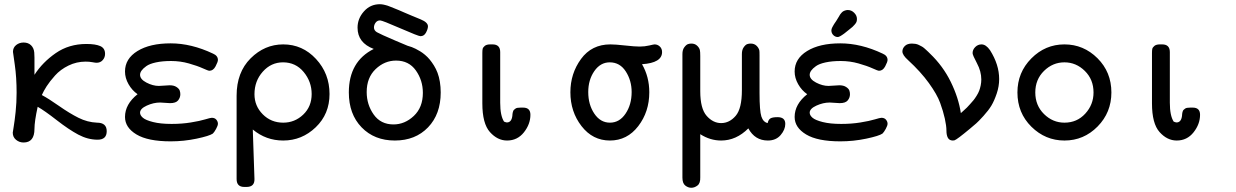

<svg xmlns="http://www.w3.org/2000/svg" viewBox="-20 -657 5814 903"><path d="M40 -33.2Q40 -35.2 44.4 -61Q48.8 -86.9 53.5 -130.9Q58.1 -174.8 58.1 -221.2Q58.1 -293 49.6 -352.1Q41 -411.1 41 -413.1Q41 -433.1 55.9 -445.1Q70.8 -457 90.8 -457Q112.8 -457 126 -444.1Q139.2 -431.2 141.1 -410.2Q142.1 -402.3 142.1 -386.2V-305.2Q180.2 -364.3 242.2 -407.2Q304.2 -450.2 386.2 -450.2Q429.2 -450.2 451.7 -440.2Q474.1 -430.2 474.1 -403.8Q474.1 -386.7 463.1 -374.3Q452.1 -361.8 434.1 -361.8Q428.2 -361.8 414.1 -364.5Q399.9 -367.2 382.8 -367.2Q339.8 -367.2 302 -348.6Q264.2 -330.1 239 -302Q213.9 -273.9 199.5 -251.5Q185.1 -229 176.8 -210Q207.5 -193.8 257.3 -158.9Q307.1 -124 349.1 -103Q391.1 -82 436 -80.1Q481.9 -80.1 481.9 -40Q481.9 0 439 0Q393.1 0 348.1 -23.9Q303.2 -47.9 246.6 -92Q189.9 -136.2 157.2 -154.8Q142.1 -85.9 142.1 -50.8Q142.1 13.2 90.8 13.2Q70.8 13.2 55.4 0.5Q40 -12.2 40 -33.2Z M567.9 -106.9Q567.9 -167 627 -213.9Q601.1 -231.9 584.5 -261Q567.9 -290 567.9 -320.8Q567.9 -380.9 626.5 -417Q685.1 -453.1 782.7 -453.1Q879.9 -453.1 981.9 -404.8Q1004.9 -395 1004.9 -375Q1004.9 -366.2 993.9 -345.2Q982.9 -324.2 964.8 -324.2Q959 -324.2 933.8 -335.7Q908.7 -347.2 868.4 -358.6Q828.1 -370.1 784.7 -370.1Q743.7 -370.1 713.4 -363.5Q683.1 -356.9 668 -345.9Q652.8 -335 645.8 -325Q638.7 -314.9 638.7 -305.2Q638.7 -284.2 668.7 -268.6Q698.7 -252.9 727.1 -252.9Q735.8 -252.9 752.9 -254.4Q770 -255.9 777.8 -255.9Q797.9 -255.9 809.8 -248Q821.8 -240.2 825 -231.7Q828.1 -223.1 828.1 -213.9Q828.1 -197.8 817.6 -184.8Q807.1 -171.9 779.8 -171.9Q772.9 -171.9 757.3 -173.3Q741.7 -174.8 732.9 -174.8Q702.1 -174.8 670.4 -160.4Q638.7 -146 638.7 -127Q638.7 -114.7 651.9 -103.3Q665 -91.8 700 -83Q734.9 -74.2 786.1 -74.2H788.1Q835.9 -74.2 877.9 -81.1Q919.9 -87.9 944.8 -95.5Q969.7 -103 976.1 -103Q990.2 -103 997.6 -94Q1004.9 -85 1004.9 -75.2Q1004.9 -66.4 996.3 -50.8Q987.8 -35.2 981 -28.8Q964.8 -17.6 904.8 -4.9Q844.7 7.8 782.7 7.8Q675.8 7.8 621.8 -24.7Q567.9 -57.1 567.9 -106.9Z M1092.8 185.1V-207Q1092.8 -316.9 1158.7 -382.6Q1224.6 -448.2 1312 -448.2Q1402.8 -448.2 1466.3 -379.6Q1529.8 -311 1529.8 -214.8Q1529.8 -120.6 1464.8 -58.3Q1399.9 3.9 1312 3.9Q1231 3.9 1168.9 -47.9L1176.8 185.1Q1177.7 222.2 1139.6 222.2H1128.9Q1092.8 222.2 1092.8 185.1ZM1176.8 -213.9Q1176.8 -158.7 1215.8 -119.4Q1254.9 -80.1 1312 -80.1Q1366.2 -80.1 1406 -117.9Q1445.8 -155.8 1445.8 -214.8Q1445.8 -272.9 1408.2 -318.4Q1370.6 -363.8 1311 -363.8Q1254.9 -363.8 1215.8 -319.8Q1176.8 -275.9 1176.8 -213.9Z M1620.6 -222.2Q1620.6 -368.2 1737.8 -426.8Q1661.6 -455.6 1661.6 -526.9Q1661.6 -569.8 1691.7 -603.5Q1721.7 -637.2 1766.6 -637.2Q1770.5 -637.2 1774.7 -636.7Q1778.8 -636.2 1782.7 -635.5Q1786.6 -634.8 1792.2 -633.3Q1797.9 -631.8 1802.7 -630.4Q1807.6 -628.9 1816.7 -625Q1825.7 -621.1 1833.7 -618.2Q1841.8 -615.2 1856.2 -609.1Q1870.6 -603 1883.1 -597.4Q1895.5 -591.8 1917 -583Q1938.5 -574.2 1958.5 -565.9Q1992.7 -551.8 1992.7 -533.2Q1992.7 -521 1983.6 -503.9Q1974.6 -486.8 1957.5 -486.8Q1947.8 -486.8 1862.8 -523.9Q1777.8 -561 1767.6 -561Q1754.4 -561 1746.6 -550.5Q1738.8 -540 1738.8 -527.8Q1738.8 -513.7 1752.7 -505.4Q1766.6 -497.1 1839.8 -465.8Q1875 -450.7 1896.5 -441.9L1902.8 -439.9Q1909.7 -438 1916.7 -435.5Q1923.8 -433.1 1934.8 -427.5Q1945.8 -421.9 1956.3 -415.5Q1966.8 -409.2 1978.8 -399.2Q1990.7 -389.2 2000.7 -377.2Q2010.7 -365.2 2020.8 -349.1Q2030.8 -333 2037.8 -314.5Q2044.9 -295.9 2048.8 -272Q2052.7 -248 2052.7 -222.2Q2052.7 -120.1 1993.2 -58.1Q1933.6 3.9 1836.9 3.9Q1740.7 3.9 1680.7 -58.1Q1620.6 -120.1 1620.6 -222.2ZM1704.6 -224.1Q1704.6 -165 1737.5 -118.4Q1770.5 -71.8 1830.6 -71.8Q1883.8 -71.8 1926.3 -111.8Q1968.8 -151.9 1968.8 -220.2Q1968.8 -279.3 1935.8 -325.7Q1902.8 -372.1 1842.8 -372.1Q1788.6 -372.1 1746.6 -332Q1704.6 -292 1704.6 -224.1Z M2248.5 -170.9V-407.2Q2248.5 -420.4 2250 -427.2Q2251.5 -434.1 2260 -441.2Q2268.6 -448.2 2285.6 -448.2H2296.4Q2332.5 -448.2 2332.5 -412.1V-173.8Q2332.5 -112.8 2350.6 -85Q2360.4 -81.1 2363.8 -81.1Q2385.7 -81.1 2389.6 -111.8Q2389.6 -112.8 2390.1 -118.4Q2390.6 -124 2391.1 -126Q2391.6 -127.9 2393.1 -133.1Q2394.5 -138.2 2397.5 -140.6Q2400.4 -143.1 2404.1 -146Q2407.7 -148.9 2414.1 -149.9Q2420.4 -150.9 2428.7 -150.9H2440.4Q2474.6 -150.9 2474.6 -117.2Q2474.6 -73.2 2444.1 -34.7Q2413.6 3.9 2364.7 3.9Q2319.8 3.9 2284.2 -35.9Q2248.5 -75.7 2248.5 -170.9Z M2662.6 -223.1Q2662.6 -311 2712.6 -379.6Q2762.7 -448.2 2850.6 -448.2Q2874.5 -448.2 2919.9 -443.1Q2965.3 -438 2988.3 -438Q3012.2 -438 3033.4 -443.1Q3054.7 -448.2 3058.6 -448.2Q3072.8 -448.2 3083.3 -438.2Q3093.8 -428.2 3093.8 -412.1Q3093.8 -361.3 2999.5 -355Q3033.7 -295.9 3033.7 -223.1Q3033.7 -131.3 2981.7 -63.7Q2929.7 3.9 2848.6 3.9Q2767.6 3.9 2715.1 -63.7Q2662.6 -131.3 2662.6 -223.1ZM2746.6 -224.1Q2746.6 -165 2775.1 -122.6Q2803.7 -80.1 2848.6 -80.1Q2893.6 -80.1 2922.1 -122.6Q2950.7 -165 2950.7 -224.1Q2950.7 -278.3 2923.1 -321Q2895.5 -363.8 2847.7 -363.8Q2803.7 -363.8 2775.1 -322.5Q2746.6 -281.2 2746.6 -224.1Z M3189.5 178.2V-402.8Q3189.5 -422.9 3198.5 -434.8Q3207.5 -446.8 3215.6 -449.5Q3223.6 -452.1 3231.4 -452.1Q3247.6 -452.1 3258.1 -442.6Q3268.6 -433.1 3271.5 -421.9Q3273.4 -413.1 3273.4 -394V-228Q3273.4 -146 3303.5 -112.1Q3333.5 -78.1 3371.6 -78.1Q3410.6 -78.1 3439.9 -112.1Q3469.2 -146 3469.2 -232.9V-402.8Q3469.2 -422.9 3477.8 -434.8Q3486.3 -446.8 3494.4 -449.5Q3502.4 -452.1 3510.3 -452.1Q3527.3 -452.1 3537.8 -442.1Q3548.3 -432.1 3551.3 -419.9Q3552.2 -416 3552.2 -395V-219.2Q3552.2 -135.3 3560.8 -109.1Q3569.3 -83 3590.3 -78.1Q3594.2 -95.2 3604.2 -100.6Q3614.3 -106 3637.2 -106Q3673.3 -106 3673.3 -74.2Q3673.3 -47.4 3651.4 -21.7Q3629.4 3.9 3591.3 3.9Q3530.3 3.9 3499.5 -53.2Q3442.4 3.9 3371.6 3.9Q3319.8 3.9 3273.4 -25.9V176.8Q3274.4 204.6 3260.5 215.3Q3246.6 226.1 3231.4 226.1Q3216.3 226.1 3202.9 215.6Q3189.5 205.1 3189.5 178.2Z M3717.3 -106.9Q3717.3 -167 3776.4 -213.9Q3750.5 -231.9 3733.9 -261Q3717.3 -290 3717.3 -320.8Q3717.3 -380.9 3775.9 -417Q3834.5 -453.1 3932.1 -453.1Q4029.3 -453.1 4131.3 -404.8Q4154.3 -395 4154.3 -375Q4154.3 -366.2 4143.3 -345.2Q4132.3 -324.2 4114.3 -324.2Q4108.4 -324.2 4083.3 -335.7Q4058.1 -347.2 4017.8 -358.6Q3977.5 -370.1 3934.1 -370.1Q3893.1 -370.1 3862.8 -363.5Q3832.5 -356.9 3817.4 -345.9Q3802.2 -335 3795.2 -325Q3788.1 -314.9 3788.1 -305.2Q3788.1 -284.2 3818.1 -268.6Q3848.1 -252.9 3876.5 -252.9Q3885.3 -252.9 3902.3 -254.4Q3919.4 -255.9 3927.2 -255.9Q3947.3 -255.9 3959.2 -248Q3971.2 -240.2 3974.4 -231.7Q3977.5 -223.1 3977.5 -213.9Q3977.5 -197.8 3967 -184.8Q3956.5 -171.9 3929.2 -171.9Q3922.4 -171.9 3906.7 -173.3Q3891.1 -174.8 3882.3 -174.8Q3851.6 -174.8 3819.8 -160.4Q3788.1 -146 3788.1 -127Q3788.1 -114.7 3801.3 -103.3Q3814.5 -91.8 3849.4 -83Q3884.3 -74.2 3935.5 -74.2H3937.5Q3985.4 -74.2 4027.3 -81.1Q4069.3 -87.9 4094.2 -95.5Q4119.1 -103 4125.5 -103Q4139.6 -103 4147 -94Q4154.3 -85 4154.3 -75.2Q4154.3 -66.4 4145.8 -50.8Q4137.2 -35.2 4130.4 -28.8Q4114.3 -17.6 4054.2 -4.9Q3994.1 7.8 3932.1 7.8Q3825.2 7.8 3771.2 -24.7Q3717.3 -57.1 3717.3 -106.9ZM3890.1 -514.2Q3890.1 -517.1 3891.1 -520.5Q3892.1 -523.9 3893.3 -526.4Q3894.5 -528.8 3897.5 -534.4Q3900.4 -540 3903.3 -544.4Q3906.2 -548.8 3912.8 -558.3Q3919.4 -567.9 3924.3 -577.1L3927.2 -582Q3930.2 -586.9 3931.6 -589.4Q3933.1 -591.8 3937.3 -596.4Q3941.4 -601.1 3945.3 -603.5Q3949.2 -606 3955.3 -607.9Q3961.4 -609.9 3967.3 -609.9Q3984.4 -609.9 3997.3 -596.9Q4010.3 -584 4010.3 -567.9Q4010.3 -560.1 4008.3 -554.4Q4006.3 -548.8 3999.8 -541.5Q3993.2 -534.2 3989.3 -530.5Q3985.4 -526.9 3971.4 -515.9Q3957.5 -504.9 3950.2 -499Q3928.2 -482.9 3920.4 -482.9Q3908.2 -482.9 3899.2 -491.9Q3890.1 -501 3890.1 -514.2Z M4224.1 -415Q4224.1 -429.2 4235.6 -440.7Q4247.1 -452.1 4269 -452.1Q4276.9 -452.1 4285.6 -450.7Q4294.4 -449.2 4301.3 -445.6Q4308.1 -441.9 4314.2 -439Q4320.3 -436 4326.7 -430.4Q4333 -424.8 4336.2 -421.9Q4339.4 -418.9 4345.7 -413.1Q4352.1 -407.2 4353 -405.8Q4415 -346.7 4451.7 -271.7Q4488.3 -196.8 4499 -125Q4500 -126 4511.7 -136.5Q4523.4 -147 4527.3 -150.9Q4531.2 -154.8 4542.2 -167Q4553.2 -179.2 4558.8 -186Q4564.5 -192.9 4572.8 -206.1Q4581.1 -219.2 4585.2 -230.2Q4589.4 -241.2 4592.3 -255.1Q4595.2 -269 4595.2 -283.2Q4595.2 -321.3 4574.7 -359.6Q4554.2 -397.9 4554.2 -407.2Q4554.2 -423.3 4566.7 -435.8Q4579.1 -448.2 4596.2 -448.2Q4617.2 -448.2 4636.2 -420.9Q4679.2 -353 4679.2 -285.2Q4679.2 -251 4667.7 -217Q4656.2 -183.1 4642.8 -160.6Q4629.4 -138.2 4605.7 -112.1Q4582 -85.9 4571.5 -76.9Q4561 -67.9 4542 -51.8Q4481 -1 4469.2 2.9Q4465.3 3.9 4461.4 3.9Q4445.3 3.9 4438.2 -8.5Q4431.2 -21 4431.2 -43Q4431.2 -64.9 4423.6 -99.4Q4416 -133.8 4401.6 -173.3Q4387.2 -212.9 4348.6 -266.4Q4310.1 -319.8 4251 -374Q4224.1 -397.9 4224.1 -415Z M4765.1 -222.2Q4765.1 -316.4 4830.6 -382.3Q4896 -448.2 4986.1 -448.2Q5076.2 -448.2 5141.6 -383.1Q5207 -317.9 5207 -222.2Q5207 -127.9 5142.1 -62Q5077.1 3.9 4986.3 3.9Q4896.5 3.9 4830.8 -61Q4765.1 -126 4765.1 -222.2ZM4986.3 -80.1Q5045.4 -80.1 5084.2 -122.6Q5123 -165 5123 -222.2Q5123 -283.2 5082 -323.5Q5041 -363.8 4986.1 -363.8Q4931.2 -363.8 4890.1 -323.5Q4849.1 -283.2 4849.1 -222.2Q4849.1 -161.1 4890.1 -120.6Q4931.2 -80.1 4986.3 -80.1Z M5397.9 -170.9V-407.2Q5397.9 -420.4 5399.4 -427.2Q5400.9 -434.1 5409.4 -441.2Q5418 -448.2 5435.1 -448.2H5445.8Q5481.9 -448.2 5481.9 -412.1V-173.8Q5481.9 -112.8 5500 -85Q5509.8 -81.1 5513.2 -81.1Q5535.2 -81.1 5539.1 -111.8Q5539.1 -112.8 5539.6 -118.4Q5540 -124 5540.5 -126Q5541 -127.9 5542.5 -133.1Q5543.9 -138.2 5546.9 -140.6Q5549.8 -143.1 5553.5 -146Q5557.1 -148.9 5563.5 -149.9Q5569.8 -150.9 5578.1 -150.9H5589.8Q5624 -150.9 5624 -117.2Q5624 -73.2 5593.5 -34.7Q5563 3.9 5514.2 3.9Q5469.2 3.9 5433.6 -35.9Q5397.9 -75.7 5397.9 -170.9Z"/></svg>

Font: CMU Typewriter Text
Style: Bold
Weight: 700
Version: Version 0.7.0